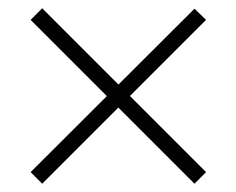

<svg xmlns="http://www.w3.org/2000/svg" viewBox="-20 -565 571 464"><path d="M450 -121 54 -517 82 -545 478 -149ZM478 -517 82 -121 54 -149 450 -544Z"/></svg>

Font: Source Serif 4 18pt Light
Style: Regular
Weight: 300
Designer: Frank Grießhammer
Foundry: Adobe Systems Incorporated
Version: Version 4.004;hotconv 1.0.116;makeotfexe 2.5.65601